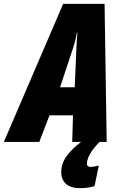

<svg xmlns="http://www.w3.org/2000/svg" viewBox="-78 -737 632 997"><path d="M250 -717H465L476 0H297L301 -138H179L126 0H-58ZM310 -284 318 -468Q320 -529 324 -567H321Q314 -524 296 -471L234 -284ZM240 157Q240 112 268 73.5Q296 35 343 0H439Q404 36 389.5 62Q375 88 373 112Q373 121 378.5 125.5Q384 130 391 130Q405 130 435 123L413 229Q383 240 336 240Q289 240 264.5 217.5Q240 195 240 157Z"/></svg>

Font: Noto Sans UI CondBlack
Style: Italic
Weight: 900
Width: 3
Italic angle: -12°
Designer: Monotype Design Team
Foundry: Monotype Imaging Inc.
Version: Version 1.001